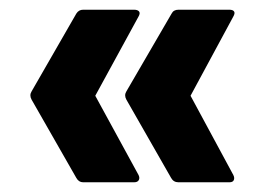

<svg xmlns="http://www.w3.org/2000/svg" viewBox="-20 -461 548 395"><path d="M347 -86Q337 -86 332 -95L240 -256Q235 -265 240 -273L333 -433Q337 -441 347 -441H452Q459 -441 461.5 -437.5Q464 -434 460 -427L372 -264L460 -101Q463 -95 461 -90.5Q459 -86 452 -86ZM151 -86Q142 -86 137 -95L45 -256Q40 -265 45 -273L137 -433Q142 -441 151 -441H256Q263 -441 266 -437.5Q269 -434 265 -427L176 -264L265 -101Q268 -95 265.5 -90.5Q263 -86 256 -86Z"/></svg>

Font: Sofia Sans Semi Condensed ExtraBold
Style: Regular
Weight: 800
Designer: Botio Nikoltchev, Ani Petrova
Foundry: lettersoup
Version: Version 4.100